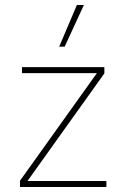

<svg xmlns="http://www.w3.org/2000/svg" viewBox="-20 -749 506 769"><path d="M288 -729H316L239 -562H217ZM60 -25 368 -456H68V-480H398V-455L90 -24H406V0H60Z"/></svg>

Font: Prompt Thin
Style: Regular
Weight: 250
Designer: Katatrad Team
Foundry: CadsonDemak
Version: Version 1.001